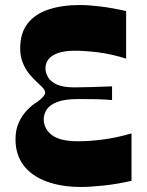

<svg xmlns="http://www.w3.org/2000/svg" viewBox="-20 -732 584 764"><path d="M503.3 -12.3Q445.5 0.7 391.4 6.3Q337.4 12 303.1 12Q225.1 12 166.1 -9.5Q107 -31 74.3 -73.5Q41.7 -115.9 41.7 -178.3Q41.7 -216.3 55.2 -245.3Q68.7 -274.3 88.8 -294.9Q109 -315.6 127.9 -326.2Q159.6 -349.3 159.6 -363.3Q159.6 -371.3 153 -379.5Q146.3 -387.7 129.9 -402.7Q113.3 -417 97.1 -436.9Q81 -456.7 70.6 -482.3Q60.3 -508 60.3 -538.7Q60.3 -600.4 90 -638.5Q119.7 -676.7 173.4 -694.3Q227.1 -712 298.1 -712Q331.1 -712 377.6 -706.5Q424.1 -701 481.9 -688V-498.7Q423.1 -517.1 371.7 -523.6Q320.4 -530.1 278 -530.1Q237.7 -530.1 212 -521.3Q186.2 -512.5 173.6 -496.9Q160.9 -481.3 160.9 -460Q160.9 -443.8 170.6 -425.8Q180.2 -407.9 205.3 -396.1Q230.4 -384.3 276 -384.3Q306.1 -384.3 343 -385.5Q379.9 -386.7 425.9 -388.4V-333.9Q392.6 -336.6 362.2 -337.3Q331.9 -337.9 292.2 -337.9Q237.2 -337.9 207 -326Q176.9 -314 165.5 -295.6Q154 -277.2 154 -257.2Q154 -220.4 185.8 -195.2Q217.5 -169.9 290.7 -169.9Q336 -169.9 390.2 -176.9Q444.5 -183.9 503.3 -201.3Z"/></svg>

Font: Ojuju ExtraLight
Style: Regular
Weight: 200
Designer: Chisaokwu Joboson, Mirko Velimirovic
Foundry: Udi Foundry
Version: Version 1.000